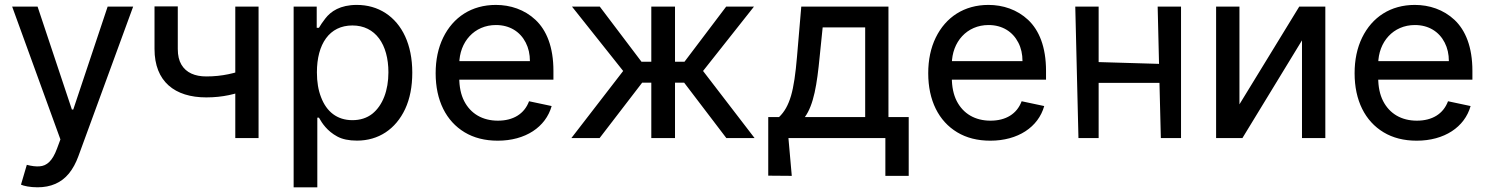

<svg xmlns="http://www.w3.org/2000/svg" viewBox="-20 -573 6180 797"><path d="M135.7 204.5C191.4 204.5 234.7 185.4 266.3 147C282 127.5 295.1 103.7 305.4 75.3L532.7 -545.5H426.8L284.1 -118.3H278.4L136 -545.5H30.5L230.8 5.7L216.6 44C197.8 94.8 174.7 115.4 144.2 117.5C128.9 118.6 111.2 116.5 91.3 111.2L67.1 193.5C78.5 198.9 104.8 204.5 135.7 204.5Z M956.7 -545.5V0H1053.3V-545.5ZM1012.4 -289.8C955.3 -268.8 902.7 -255.7 836.3 -255.7C789.4 -255.7 752.8 -271 733 -304.7C723 -321.4 718 -343 718 -369.7V-546.5H621.4V-369.7C621.4 -234.4 705.6 -168.7 836.3 -168.7C904.8 -168.7 958.8 -182.2 1012.4 -203.1Z M1297.2 204.5V-84.5H1304C1316.4 -62.1 1338.1 -28.8 1380 -6.4C1400.9 5 1428.3 10.7 1462 10.7C1551.1 10.7 1622.5 -36.6 1661.9 -120.7C1681.5 -163 1691.4 -213.1 1691.4 -271.7C1691.4 -388.1 1649.5 -473.7 1580.3 -518.8C1545.5 -541.2 1505.7 -552.6 1460.9 -552.6C1392.4 -552.6 1353 -525.9 1330.3 -496.1C1318.9 -481.2 1310 -468.4 1304 -457.7H1294.7V-545.5H1198.9V204.5ZM1295.5 -272.7C1295.5 -390.3 1347.3 -467.3 1442.8 -467.3C1538.7 -467.3 1592.3 -388.5 1592.3 -272.7C1592.3 -198.5 1569.2 -135.7 1525.2 -100.5C1502.8 -83.1 1475.5 -74.2 1442.8 -74.2C1379.3 -74.2 1335.6 -109.4 1312.9 -169C1301.1 -198.9 1295.5 -233.3 1295.5 -272.7Z M2046.2 11C2160.9 11 2245.4 -45.5 2269.9 -132.8L2176.1 -152.7C2156.6 -100.1 2110.4 -72.1 2046.9 -72.1C1983 -72.1 1933.6 -100.9 1906.6 -153.8C1893.1 -180.4 1886.4 -212.7 1886.4 -250.7V-307.9C1887.1 -399.1 1948.9 -469.1 2038.7 -469.1C2095.9 -469.1 2139.2 -441.4 2162.3 -396.3C2174 -373.6 2179.7 -348 2179.7 -319.2H1848.4V-242.2H2277.3V-278.8C2277.3 -378.6 2248.6 -447.4 2203.1 -490.4C2157.3 -533.4 2098.4 -552.6 2038.4 -552.6C1937.9 -552.6 1861.2 -502.1 1819.6 -416.9C1798.7 -373.9 1788.4 -324.6 1788.4 -268.8C1788.4 -156.2 1831.7 -70 1908.7 -23.8C1947.1 -0.7 1992.9 11 2046.2 11Z M2469.1 0 2645.6 -229.8H2683.6V0H2782V-229.8H2820L2995 0H3112.2L2898.4 -278.4L3109.7 -545.5H2994.3L2821.4 -316.8H2782V-545.5H2683.6V-316.8H2642.8L2469.8 -545.5H2354.4L2566.8 -278.4L2351.9 0Z M3266.7 157 3252.8 0H3655.2V157H3752.1V-87H3668V-545.5H3306.1L3288.4 -337.7C3282.3 -266.3 3274.9 -214.1 3263.5 -175.1C3251.8 -136 3236.5 -108.7 3213.8 -87H3169V156.2ZM3321 -87C3358 -138.1 3371.4 -223 3382.5 -337.7L3394.9 -459.2H3571.4V-87Z M4090.9 11C4205.6 11 4290.1 -45.5 4314.6 -132.8L4220.9 -152.7C4201.3 -100.1 4155.2 -72.1 4091.6 -72.1C4027.7 -72.1 3978.3 -100.9 3951.3 -153.8C3937.9 -180.4 3931.1 -212.7 3931.1 -250.7V-307.9C3931.8 -399.1 3993.6 -469.1 4083.5 -469.1C4140.6 -469.1 4183.9 -441.4 4207 -396.3C4218.8 -373.6 4224.4 -348 4224.4 -319.2H3893.1V-242.2H4322.1V-278.8C4322.1 -378.6 4293.3 -447.4 4247.9 -490.4C4202.1 -533.4 4143.1 -552.6 4083.1 -552.6C3982.6 -552.6 3905.9 -502.1 3864.3 -416.9C3843.4 -373.9 3833.1 -324.6 3833.1 -268.8C3833.1 -156.2 3876.4 -70 3953.5 -23.8C3991.8 -0.7 4037.6 11 4090.9 11Z M4443.5 -545.5 4456.7 0H4540.5V-229H4793L4798.7 0H4882.5V-545.5H4785.5L4791.2 -307.9L4540.5 -315.3V-545.5Z M5125 -545.5H5028.1V0H5137.4L5384.6 -405.5V0H5481.5V-545.5H5373.2L5125 -139.9Z M5860.8 11C5975.5 11 6060 -45.5 6084.5 -132.8L5990.8 -152.7C5971.2 -100.1 5925.1 -72.1 5861.5 -72.1C5797.6 -72.1 5748.2 -100.9 5721.2 -153.8C5707.7 -180.4 5701 -212.7 5701 -250.7V-307.9C5701.7 -399.1 5763.5 -469.1 5853.3 -469.1C5910.5 -469.1 5953.8 -441.4 5976.9 -396.3C5988.6 -373.6 5994.3 -348 5994.3 -319.2H5663V-242.2H6092V-278.8C6092 -378.6 6063.2 -447.4 6017.8 -490.4C5971.9 -533.4 5913 -552.6 5853 -552.6C5752.5 -552.6 5675.8 -502.1 5634.2 -416.9C5613.3 -373.9 5603 -324.6 5603 -268.8C5603 -156.2 5646.3 -70 5723.4 -23.8C5761.7 -0.7 5807.5 11 5860.8 11Z"/></svg>

Font: Inter 465
Style: Regular
Weight: 400
Designer: Rasmus Andersson
Foundry: rsms
Version: Version 3.019;Glyphs 3.1.2 (3151)